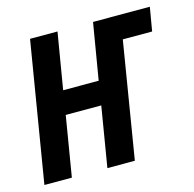

<svg xmlns="http://www.w3.org/2000/svg" viewBox="-99 -604 696 689"><g transform="rotate(-15 249.5 -260.0)"><path d="M-16 0 70 -520H172L137 -311H269L304 -520H515L500 -432H391L320 0H218L255 -223H123L86 0Z"/></g></svg>

Font: Iosevka Curly Semibold
Style: Italic
Weight: 600
Italic angle: -9°
Monospace: yes
Designer: Belleve Invis
Foundry: Belleve Invis
Version: Version 22.1.2; ttfautohint (v1.8.4)